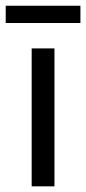

<svg xmlns="http://www.w3.org/2000/svg" viewBox="-29 -659 304 679"><path d="M-8.8 -577.6H255.4V-638.7H-8.8ZM83 0H163.6V-487.8H83Z"/></svg>

Font: HK Grotesk
Style: Regular
Weight: 400
Designer: Alfredo Marco Pradil and Stefan Peev
Foundry: Hanken Design Co.
Version: Version 1.045;PS 001.045;hotconv 1.0.88;makeotf.lib2.5.64775